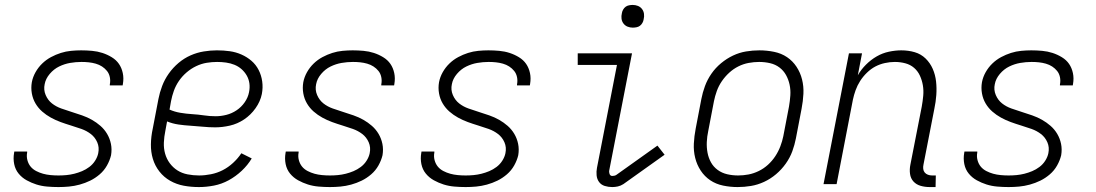

<svg xmlns="http://www.w3.org/2000/svg" viewBox="-20 -746 4440 778"><path d="M217 12Q194 12 171 10Q148 8 127.5 1.5Q107 -5 88 -15.5Q69 -26 55.5 -42.5Q42 -59 37.5 -81Q33 -103 37 -126L38 -132H90V-128Q87 -112 91 -97Q95 -82 104 -71Q113 -60 126.5 -53Q140 -46 154.5 -42Q169 -38 185 -36.5Q201 -35 217 -35Q233 -35 249 -36.5Q265 -38 281 -42Q297 -46 312.5 -52.5Q328 -59 342 -69.5Q356 -80 365.5 -95Q375 -110 378 -125Q383 -149 374 -169.5Q365 -190 348 -203Q331 -216 310 -223.5Q289 -231 267.5 -237.5Q246 -244 225.5 -251.5Q205 -259 186 -269.5Q167 -280 151 -294Q135 -308 124 -326.5Q113 -345 109 -367.5Q105 -390 109 -413Q113 -434 124 -453.5Q135 -473 151 -488.5Q167 -504 186.5 -514.5Q206 -525 226.5 -531.5Q247 -538 268 -540Q289 -542 309 -542Q331 -542 353 -540Q375 -538 395 -531.5Q415 -525 433 -514Q451 -503 462 -487Q473 -471 477.5 -450Q482 -429 478 -406L477 -400H425V-404Q428 -419 425 -433.5Q422 -448 413.5 -458.5Q405 -469 393.5 -476.5Q382 -484 368 -488Q354 -492 339.5 -493.5Q325 -495 310 -495Q287 -495 264 -491Q241 -487 219.5 -476.5Q198 -466 181.5 -446.5Q165 -427 161 -405Q156 -382 165 -361Q174 -340 190.5 -327Q207 -314 228 -306.5Q249 -299 270 -292.5Q291 -286 312.5 -278.5Q334 -271 352.5 -260.5Q371 -250 387 -236Q403 -222 414 -203.5Q425 -185 429.5 -163Q434 -141 430 -117Q425 -96 413.5 -75.5Q402 -55 384 -39.5Q366 -24 345.5 -14Q325 -4 303 2Q281 8 259.5 10Q238 12 217 12Z M786 12Q754 12 724.5 6.5Q695 1 669.5 -13.5Q644 -28 626 -51Q608 -74 599.5 -102Q591 -130 591.5 -161.5Q592 -193 599 -225L622 -345Q627 -371 637 -397.5Q647 -424 664 -448Q681 -472 703.5 -491Q726 -510 752 -521.5Q778 -533 805.5 -537.5Q833 -542 859 -542Q886 -542 911 -538.5Q936 -535 958.5 -525Q981 -515 999 -499.5Q1017 -484 1028 -462.5Q1039 -441 1042.5 -416Q1046 -391 1041 -365Q1035 -335 1015.5 -307.5Q996 -280 969 -262Q942 -244 911.5 -237Q881 -230 852 -230Q827 -230 802.5 -232.5Q778 -235 752.5 -236.5Q727 -238 703 -241.5Q679 -245 657 -254L650 -216Q645 -192 644 -168.5Q643 -145 649 -123.5Q655 -102 668 -84.5Q681 -67 699 -55.5Q717 -44 740 -39.5Q763 -35 787 -35Q810 -35 835 -40Q860 -45 882.5 -56.5Q905 -68 924.5 -86Q944 -104 958 -125L1000 -104Q984 -77 959.5 -54Q935 -31 906.5 -15.5Q878 0 847 6Q816 12 786 12ZM854 -275Q875 -275 897 -280.5Q919 -286 938.5 -299Q958 -312 971.5 -331.5Q985 -351 989 -372Q993 -391 990.5 -408.5Q988 -426 979.5 -440.5Q971 -455 958.5 -466Q946 -477 930 -483.5Q914 -490 896 -492.5Q878 -495 860 -495Q839 -495 817.5 -491.5Q796 -488 775 -478Q754 -468 736 -452.5Q718 -437 705 -418Q692 -399 684.5 -378Q677 -357 673 -336L667 -302Q687 -293 710.5 -289Q734 -285 758.5 -283.5Q783 -282 806.5 -278.5Q830 -275 854 -275Z M1317 12Q1294 12 1271 10Q1248 8 1227.5 1.5Q1207 -5 1188 -15.5Q1169 -26 1155.5 -42.5Q1142 -59 1137.5 -81Q1133 -103 1137 -126L1138 -132H1190V-128Q1187 -112 1191 -97Q1195 -82 1204 -71Q1213 -60 1226.5 -53Q1240 -46 1254.5 -42Q1269 -38 1285 -36.5Q1301 -35 1317 -35Q1333 -35 1349 -36.5Q1365 -38 1381 -42Q1397 -46 1412.5 -52.5Q1428 -59 1442 -69.5Q1456 -80 1465.5 -95Q1475 -110 1478 -125Q1483 -149 1474 -169.5Q1465 -190 1448 -203Q1431 -216 1410 -223.5Q1389 -231 1367.5 -237.5Q1346 -244 1325.5 -251.5Q1305 -259 1286 -269.5Q1267 -280 1251 -294Q1235 -308 1224 -326.5Q1213 -345 1209 -367.5Q1205 -390 1209 -413Q1213 -434 1224 -453.5Q1235 -473 1251 -488.5Q1267 -504 1286.5 -514.5Q1306 -525 1326.5 -531.5Q1347 -538 1368 -540Q1389 -542 1409 -542Q1431 -542 1453 -540Q1475 -538 1495 -531.5Q1515 -525 1533 -514Q1551 -503 1562 -487Q1573 -471 1577.5 -450Q1582 -429 1578 -406L1577 -400H1525V-404Q1528 -419 1525 -433.5Q1522 -448 1513.5 -458.5Q1505 -469 1493.5 -476.5Q1482 -484 1468 -488Q1454 -492 1439.5 -493.5Q1425 -495 1410 -495Q1387 -495 1364 -491Q1341 -487 1319.5 -476.5Q1298 -466 1281.5 -446.5Q1265 -427 1261 -405Q1256 -382 1265 -361Q1274 -340 1290.5 -327Q1307 -314 1328 -306.5Q1349 -299 1370 -292.5Q1391 -286 1412.5 -278.5Q1434 -271 1452.5 -260.5Q1471 -250 1487 -236Q1503 -222 1514 -203.5Q1525 -185 1529.5 -163Q1534 -141 1530 -117Q1525 -96 1513.5 -75.5Q1502 -55 1484 -39.5Q1466 -24 1445.5 -14Q1425 -4 1403 2Q1381 8 1359.5 10Q1338 12 1317 12Z M1867 12Q1844 12 1821 10Q1798 8 1777.5 1.5Q1757 -5 1738 -15.5Q1719 -26 1705.5 -42.5Q1692 -59 1687.5 -81Q1683 -103 1687 -126L1688 -132H1740V-128Q1737 -112 1741 -97Q1745 -82 1754 -71Q1763 -60 1776.5 -53Q1790 -46 1804.5 -42Q1819 -38 1835 -36.5Q1851 -35 1867 -35Q1883 -35 1899 -36.5Q1915 -38 1931 -42Q1947 -46 1962.5 -52.5Q1978 -59 1992 -69.5Q2006 -80 2015.5 -95Q2025 -110 2028 -125Q2033 -149 2024 -169.5Q2015 -190 1998 -203Q1981 -216 1960 -223.5Q1939 -231 1917.5 -237.5Q1896 -244 1875.5 -251.5Q1855 -259 1836 -269.5Q1817 -280 1801 -294Q1785 -308 1774 -326.5Q1763 -345 1759 -367.5Q1755 -390 1759 -413Q1763 -434 1774 -453.5Q1785 -473 1801 -488.5Q1817 -504 1836.5 -514.5Q1856 -525 1876.5 -531.5Q1897 -538 1918 -540Q1939 -542 1959 -542Q1981 -542 2003 -540Q2025 -538 2045 -531.5Q2065 -525 2083 -514Q2101 -503 2112 -487Q2123 -471 2127.5 -450Q2132 -429 2128 -406L2127 -400H2075V-404Q2078 -419 2075 -433.5Q2072 -448 2063.5 -458.5Q2055 -469 2043.5 -476.5Q2032 -484 2018 -488Q2004 -492 1989.5 -493.5Q1975 -495 1960 -495Q1937 -495 1914 -491Q1891 -487 1869.5 -476.5Q1848 -466 1831.5 -446.5Q1815 -427 1811 -405Q1806 -382 1815 -361Q1824 -340 1840.5 -327Q1857 -314 1878 -306.5Q1899 -299 1920 -292.5Q1941 -286 1962.5 -278.5Q1984 -271 2002.5 -260.5Q2021 -250 2037 -236Q2053 -222 2064 -203.5Q2075 -185 2079.5 -163Q2084 -141 2080 -117Q2075 -96 2063.5 -75.5Q2052 -55 2034 -39.5Q2016 -24 1995.5 -14Q1975 -4 1953 2Q1931 8 1909.5 10Q1888 12 1867 12Z M2461 12Q2445 12 2430.5 7.5Q2416 3 2407.5 -8.5Q2399 -20 2397.5 -35.5Q2396 -51 2399 -66L2480 -483H2321V-530H2541L2449 -57Q2447 -49 2450 -41Q2453 -33 2461 -33Q2465 -33 2469.5 -34Q2474 -35 2477 -37L2644 -156L2673 -119L2506 0Q2495 7 2483.5 9.5Q2472 12 2461 12ZM2544 -634Q2533 -634 2523 -638Q2513 -642 2506.5 -650.5Q2500 -659 2498.5 -670Q2497 -681 2500 -693Q2501 -700 2505 -707Q2509 -714 2515 -718.5Q2521 -723 2529 -724.5Q2537 -726 2544 -726Q2555 -726 2565 -722Q2575 -718 2581.5 -709.5Q2588 -701 2589.5 -690Q2591 -679 2588 -667Q2587 -660 2583 -653Q2579 -646 2573 -641.5Q2567 -637 2559 -635.5Q2551 -634 2544 -634Z M2969 12Q2939 12 2910 6Q2881 0 2858 -15.5Q2835 -31 2819.5 -54.5Q2804 -78 2797 -106Q2790 -134 2791.5 -164Q2793 -194 2799 -225L2822 -345Q2827 -371 2836.5 -397Q2846 -423 2862.5 -447Q2879 -471 2902 -490Q2925 -509 2950.5 -521Q2976 -533 3003 -537.5Q3030 -542 3057 -542Q3087 -542 3116.5 -536Q3146 -530 3169 -514.5Q3192 -499 3207.5 -475.5Q3223 -452 3230 -424Q3237 -396 3235.5 -366Q3234 -336 3228 -305L3205 -185Q3200 -159 3190.5 -133Q3181 -107 3164 -83Q3147 -59 3124.5 -40Q3102 -21 3076 -9Q3050 3 3023 7.5Q2996 12 2969 12ZM2971 -35Q2992 -35 3013 -39Q3034 -43 3054.5 -53Q3075 -63 3092 -78.5Q3109 -94 3121.5 -113Q3134 -132 3142 -153Q3150 -174 3154 -194L3177 -314Q3181 -337 3182.5 -359.5Q3184 -382 3179.5 -403Q3175 -424 3165 -442Q3155 -460 3138.5 -472.5Q3122 -485 3100.5 -490Q3079 -495 3056 -495Q3035 -495 3013.5 -491Q2992 -487 2972 -477Q2952 -467 2935 -451.5Q2918 -436 2905 -417Q2892 -398 2884.5 -377Q2877 -356 2873 -336L2850 -216Q2845 -193 2844 -170.5Q2843 -148 2847 -127Q2851 -106 2861 -88Q2871 -70 2888 -57.5Q2905 -45 2926.5 -40Q2948 -35 2971 -35Z M3747 12Q3728 12 3710.5 7Q3693 2 3681.5 -10.5Q3670 -23 3667.5 -41.5Q3665 -60 3669 -79L3715 -314Q3719 -336 3721 -358Q3723 -380 3719.5 -400.5Q3716 -421 3707.5 -439.5Q3699 -458 3684 -471Q3669 -484 3648.5 -489.5Q3628 -495 3606 -495Q3586 -495 3565.5 -490.5Q3545 -486 3527 -476.5Q3509 -467 3493 -451.5Q3477 -436 3465.5 -418Q3454 -400 3447 -380.5Q3440 -361 3436 -342L3370 0H3317L3420 -530H3473L3456 -441Q3469 -464 3489 -484Q3509 -504 3532.5 -517.5Q3556 -531 3582 -536.5Q3608 -542 3632 -542Q3661 -542 3686.5 -534.5Q3712 -527 3730.5 -509Q3749 -491 3759.5 -467Q3770 -443 3773 -416Q3776 -389 3774 -361Q3772 -333 3766 -305L3722 -79Q3720 -70 3721 -61.5Q3722 -53 3727 -47Q3732 -41 3740 -38Q3748 -35 3757 -35H3772L3771 12Z M4067 12Q4044 12 4021 10Q3998 8 3977.5 1.5Q3957 -5 3938 -15.5Q3919 -26 3905.5 -42.5Q3892 -59 3887.5 -81Q3883 -103 3887 -126L3888 -132H3940V-128Q3937 -112 3941 -97Q3945 -82 3954 -71Q3963 -60 3976.5 -53Q3990 -46 4004.5 -42Q4019 -38 4035 -36.5Q4051 -35 4067 -35Q4083 -35 4099 -36.5Q4115 -38 4131 -42Q4147 -46 4162.5 -52.5Q4178 -59 4192 -69.5Q4206 -80 4215.5 -95Q4225 -110 4228 -125Q4233 -149 4224 -169.5Q4215 -190 4198 -203Q4181 -216 4160 -223.5Q4139 -231 4117.5 -237.5Q4096 -244 4075.5 -251.5Q4055 -259 4036 -269.5Q4017 -280 4001 -294Q3985 -308 3974 -326.5Q3963 -345 3959 -367.5Q3955 -390 3959 -413Q3963 -434 3974 -453.5Q3985 -473 4001 -488.5Q4017 -504 4036.5 -514.5Q4056 -525 4076.5 -531.5Q4097 -538 4118 -540Q4139 -542 4159 -542Q4181 -542 4203 -540Q4225 -538 4245 -531.5Q4265 -525 4283 -514Q4301 -503 4312 -487Q4323 -471 4327.5 -450Q4332 -429 4328 -406L4327 -400H4275V-404Q4278 -419 4275 -433.5Q4272 -448 4263.5 -458.5Q4255 -469 4243.5 -476.5Q4232 -484 4218 -488Q4204 -492 4189.5 -493.5Q4175 -495 4160 -495Q4137 -495 4114 -491Q4091 -487 4069.5 -476.5Q4048 -466 4031.5 -446.5Q4015 -427 4011 -405Q4006 -382 4015 -361Q4024 -340 4040.5 -327Q4057 -314 4078 -306.5Q4099 -299 4120 -292.5Q4141 -286 4162.5 -278.5Q4184 -271 4202.5 -260.5Q4221 -250 4237 -236Q4253 -222 4264 -203.5Q4275 -185 4279.5 -163Q4284 -141 4280 -117Q4275 -96 4263.5 -75.5Q4252 -55 4234 -39.5Q4216 -24 4195.5 -14Q4175 -4 4153 2Q4131 8 4109.5 10Q4088 12 4067 12Z"/></svg>

Font: Lode Dark Term
Style: Italic
Weight: 400
Italic angle: -11°
Monospace: yes
Designer: Belleve Invis
Foundry: Belleve Invis
Version: Version 29.2.0